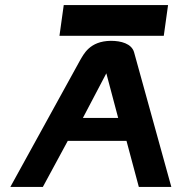

<svg xmlns="http://www.w3.org/2000/svg" viewBox="-20 -742 702 762"><path d="M233 -722 216 -600H630L647 -722ZM512 -535C502 -569 460 -580 420 -580C335 -579 312 -526 298 -503L21 0H150L249 -183H482L531 0H660ZM402 -451 449 -274H309Z"/></svg>

Font: Charger
Style: HemiRT
Weight: 900
Designer: Jasper
Foundry: Cannot Into Space Fonts
Version: Version 0.99